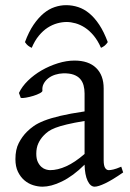

<svg xmlns="http://www.w3.org/2000/svg" viewBox="-20 -701 499 736"><path d="M171.9 -48.8Q201.2 -48.8 234.1 -63.7Q267.1 -78.6 304.2 -110.8V-237.3Q263.2 -230.5 236.6 -224.1Q210 -217.8 192.9 -211.2Q175.8 -204.6 165.5 -197.3Q155.3 -189.9 147.5 -181.6Q134.8 -168.5 127 -151.6Q119.1 -134.8 119.1 -111.8Q119.1 -92.3 125 -80.1Q130.9 -67.9 139.2 -60.8Q147.5 -53.7 156.5 -51.3Q165.5 -48.8 171.9 -48.8ZM452.1 -40Q410.6 -11.2 383.5 1.7Q356.4 14.6 342.8 14.6Q326.7 14.6 315.9 -7.8Q305.2 -30.3 304.2 -69.8Q282.2 -47.9 260.3 -31.7Q238.3 -15.6 217.3 -5.4Q196.3 4.9 177.5 9.8Q158.7 14.6 143.1 14.6Q125.5 14.6 106.9 8.8Q88.4 2.9 73.5 -9.8Q58.6 -22.5 48.8 -42.5Q39.1 -62.5 39.1 -90.8Q39.1 -127.9 52 -152.8Q64.9 -177.7 83 -195.8Q94.7 -207.5 109.6 -218Q124.5 -228.5 149.2 -238.3Q173.8 -248 210.9 -256.8Q248 -265.6 304.2 -273.9V-342.8Q304.2 -359.4 300.3 -373.8Q296.4 -388.2 287.1 -398.7Q277.8 -409.2 262 -414.8Q246.1 -420.4 222.2 -419.9Q206.5 -419.4 191.4 -414.6Q176.3 -409.7 165 -400.9Q153.8 -392.1 147.5 -380.1Q141.1 -368.2 142.6 -353.5Q143.1 -349.1 132.6 -343.5Q122.1 -337.9 107.7 -333.5Q93.3 -329.1 79.3 -326.7Q65.4 -324.2 59.6 -325.7L52.7 -344.7Q64 -369.1 86.9 -391.6Q109.9 -414.1 139.4 -431.2Q168.9 -448.2 201.9 -458.5Q234.9 -468.8 265.6 -468.8Q319.3 -468.8 348.4 -440.7Q377.4 -412.6 377.4 -362.3V-86.9Q377.4 -66.4 382.8 -57.6Q388.2 -48.8 397 -48.8Q403.8 -48.8 414.6 -51.3Q425.3 -53.7 444.8 -62ZM75.7 -539.6Q90.3 -579.1 108.6 -606Q127 -632.8 147.2 -649.7Q167.5 -666.5 189.5 -673.8Q211.4 -681.2 233.4 -681.2Q257.3 -681.2 279.8 -673.8Q302.2 -666.5 322.5 -649.7Q342.8 -632.8 360.6 -606Q378.4 -579.1 393.1 -539.6Q387.2 -530.8 381.3 -526.1Q375.5 -521.5 367.2 -517.6Q355 -545.4 339.1 -564.5Q323.2 -583.5 305.7 -595Q288.1 -606.4 269.8 -611.6Q251.5 -616.7 235.4 -616.7Q218.3 -616.7 199.5 -611.6Q180.7 -606.4 162.8 -595Q145 -583.5 129.2 -564.5Q113.3 -545.4 101.6 -517.6Q93.3 -521.5 87.4 -526.1Q81.5 -530.8 75.7 -539.6Z"/></svg>

Font: Gentium Unicode
Style: Regular
Weight: 400
Version: Version 1.009